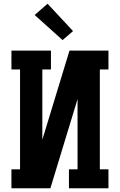

<svg xmlns="http://www.w3.org/2000/svg" viewBox="-20 -1005 640 1025"><path d="M41 0V-101H87V-634H41V-735H252V-634H206V-259L351 -735H559V-634H513V-101H559V0H348V-101H394V-476L249 0ZM314 -791 165 -925 234 -985 370 -839Z"/></svg>

Font: Iosevka Etoile
Style: Bold
Weight: 700
Designer: Belleve Invis
Foundry: Belleve Invis
Version: Version 28.1.0; ttfautohint (v1.8.4)